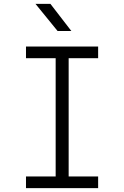

<svg xmlns="http://www.w3.org/2000/svg" viewBox="-20 -970 640 990"><path d="M277 -810H348L240 -950H163ZM114 0H486V-60H334V-670H486V-730H114V-670H267V-60H114Z"/></svg>

Font: JetBrains Mono ExtraLight
Style: Regular
Weight: 240
Monospace: yes
Designer: Philipp Nurullin, Konstantin Bulenkov
Foundry: JetBrains
Version: Version 2.305